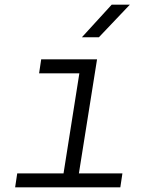

<svg xmlns="http://www.w3.org/2000/svg" viewBox="-20 -805 640 825"><path d="M332 -645H405L538 -785H460ZM45 0H497L506 -60H319L397 -550H157L148 -490H321L253 -60H54Z"/></svg>

Font: JetBrains Mono ExtraLight
Style: Italic
Weight: 240
Italic angle: -9°
Monospace: yes
Designer: Philipp Nurullin, Konstantin Bulenkov
Foundry: JetBrains
Version: Version 2.305